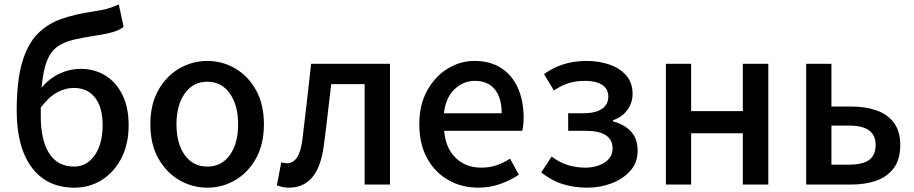

<svg xmlns="http://www.w3.org/2000/svg" viewBox="-20 -842 4172 876"><path d="M319.8 14.2Q193.8 14.2 125 -77.9Q56.2 -169.9 56.2 -336.9Q56.2 -471.7 80.6 -555.7Q105 -639.6 150.6 -686.5Q196.3 -733.4 260 -755.6Q323.7 -777.8 401.9 -789.1Q448.7 -795.9 472.2 -803Q495.6 -810.1 522 -821.8L543.9 -719.2Q522.5 -703.1 491.5 -694.6Q460.4 -686 425.8 -681.2Q361.8 -671.4 316.2 -660.9Q270.5 -650.4 240.2 -627.9Q210 -605.5 193.1 -561.5Q176.3 -517.6 169.9 -441.9Q204.6 -483.9 251.2 -505.9Q297.9 -527.8 348.1 -527.8Q411.1 -527.8 460.4 -497.6Q509.8 -467.3 538.3 -409.9Q566.9 -352.5 566.9 -271Q566.9 -184.6 533.9 -120.6Q501 -56.6 445.1 -21.2Q389.2 14.2 319.8 14.2ZM166 -351.1V-312Q166 -201.2 204.8 -141.6Q243.7 -82 317.9 -82Q376.5 -82 412.4 -134Q448.2 -186 448.2 -271Q448.2 -352.5 413.6 -396.7Q378.9 -440.9 315.9 -440.9Q279.8 -440.9 241.9 -421.1Q204.1 -401.4 166 -351.1Z M926.3 14.2Q857.4 14.2 798.3 -20Q739.3 -54.2 702.6 -118.9Q666 -183.6 666 -274.9Q666 -366.7 702.6 -431.2Q739.3 -495.6 798.3 -529.8Q857.4 -564 926.3 -564Q994.1 -564 1053 -529.8Q1111.8 -495.6 1147.9 -431.2Q1184.1 -366.7 1184.1 -274.9Q1184.1 -183.6 1147.9 -118.9Q1111.8 -54.2 1053 -20Q994.1 14.2 926.3 14.2ZM926.3 -82Q990.7 -82 1028.6 -134.5Q1066.4 -187 1066.4 -274.9Q1066.4 -361.8 1028.6 -415.5Q990.7 -469.2 926.3 -469.2Q860.8 -469.2 823 -415.5Q785.2 -361.8 785.2 -274.9Q785.2 -187 823 -134.5Q860.8 -82 926.3 -82Z M1298.3 14.2Q1281.7 14.2 1269 11.2Q1256.3 8.3 1243.2 3.9L1263.2 -101.1Q1269.5 -99.6 1275.6 -98.4Q1281.7 -97.2 1289.6 -97.2Q1316.4 -97.2 1334.2 -122.1Q1352.1 -147 1359.4 -203.1Q1370.1 -289.1 1379.9 -376.5Q1389.6 -463.9 1399.4 -550.8H1759.3V0H1643.6V-458H1491.2Q1482.4 -386.7 1474.4 -315.4Q1466.3 -244.1 1456.5 -171.9Q1430.7 14.2 1298.3 14.2Z M2162.1 14.2Q2086.9 14.2 2025.9 -20.3Q1964.8 -54.7 1929 -119.4Q1893.1 -184.1 1893.1 -274.9Q1893.1 -364.3 1929.2 -429.2Q1965.3 -494.1 2022.7 -529.1Q2080.1 -564 2144 -564Q2217.3 -564 2267.3 -531.2Q2317.4 -498.5 2343.3 -439.9Q2369.1 -381.3 2369.1 -304.2Q2369.1 -286.6 2367.2 -271Q2365.2 -255.4 2363.3 -245.1H2006.3Q2013.2 -166 2059.1 -121.6Q2105 -77.1 2176.3 -77.1Q2212.9 -77.1 2245.1 -87.9Q2277.3 -98.6 2307.1 -118.2L2347.2 -44.9Q2309.6 -19.5 2262.5 -2.7Q2215.3 14.2 2162.1 14.2ZM2005.4 -325.2H2269Q2269 -395.5 2237.5 -434.3Q2206.1 -473.1 2146 -473.1Q2094.2 -473.1 2054 -435.1Q2013.7 -397 2005.4 -325.2Z M2659.2 14.2Q2602.1 14.2 2550.8 -1Q2499.5 -16.1 2449.2 -55.2L2497.1 -127.9Q2533.2 -99.6 2572 -88.4Q2610.8 -77.1 2648.9 -77.1Q2701.7 -77.1 2738.3 -100.3Q2774.9 -123.5 2774.9 -164.1Q2774.9 -245.1 2652.3 -245.1H2572.3V-325.2H2640.1Q2697.3 -325.2 2726.3 -345.2Q2755.4 -365.2 2755.4 -400.9Q2755.4 -437 2726.6 -455.1Q2697.8 -473.1 2651.4 -473.1Q2606.9 -473.1 2573.5 -462.4Q2540 -451.7 2507.3 -429.2L2461.9 -503.9Q2502.4 -533.2 2550.5 -548.6Q2598.6 -564 2657.2 -564Q2712.4 -564 2760.3 -547.6Q2808.1 -531.2 2837.2 -497.8Q2866.2 -464.4 2866.2 -413.1Q2866.2 -374.5 2843.3 -341.6Q2820.3 -308.6 2776.4 -293V-288.1Q2825.7 -275.9 2857.4 -243.7Q2889.2 -211.4 2889.2 -152.8Q2889.2 -101.1 2856.7 -63.7Q2824.2 -26.4 2771.7 -6.1Q2719.2 14.2 2659.2 14.2Z M3018.1 0V-550.8H3133.3V-335H3369.1V-550.8H3485.4V0H3369.1V-233.9H3133.3V0Z M3658.2 0V-550.8H3773.4V-356H3863.3Q3929.2 -356 3979.7 -338.1Q4030.3 -320.3 4058.8 -281.5Q4087.4 -242.7 4087.4 -180.2Q4087.4 -116.2 4058.8 -76.4Q4030.3 -36.6 3979.7 -18.3Q3929.2 0 3863.3 0ZM3773.4 -90.8H3854.5Q3916 -90.8 3945.6 -112.3Q3975.1 -133.8 3975.1 -181.2Q3975.1 -269 3854.5 -269H3773.4Z"/></svg>

Font: Source Han Sans CN Medium
Style: Regular
Weight: 500
Designer: Ryoko NISHIZUKA  (kana, bopomofo & ideographs); Paul D. Hunt (Latin, Greek & Cyrillic); Sandoll Communications , Soo-you
Foundry: Adobe
Version: Version 2.004;hotconv 1.0.118;makeotfexe 2.5.65603